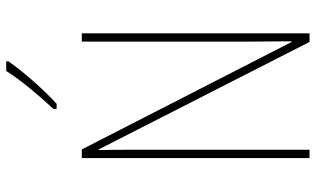

<svg xmlns="http://www.w3.org/2000/svg" viewBox="-214 -776 991 602"><g transform="rotate(-90 281.0 -475.5)"><path d="M389 -944V-951H359C327 -901 285 -852 240 -803V-793H256C299 -832 356 -896 389 -944ZM477 0V-714H451V-190C451 -156 452 -103 452 -56H450L113 -714H86V0H112V-534C112 -589 112 -625 111 -661H113L450 0Z"/></g></svg>

Font: Noto Sans Devanagari Condensed Thin
Style: Regular
Weight: 100
Width: 3
Designer: Jelle Bosma - Monotype Design Team
Foundry: Monotype Imaging Inc.
Version: Version 2.004